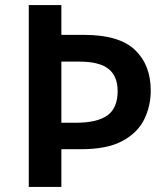

<svg xmlns="http://www.w3.org/2000/svg" viewBox="-20 -734 659 754"><path d="M572 -378Q572 -318 546.5 -265.5Q521 -213 461 -180.5Q401 -148 298 -148H221V0H93V-714H221V-597H311Q448 -597 510 -538Q572 -479 572 -378ZM278 -252Q362 -252 402 -281Q442 -310 442 -376Q442 -435 406 -463.5Q370 -492 292 -492H221V-252Z"/></svg>

Font: Noto Sans Tangsa SemiBold
Style: Regular
Weight: 600
Version: Version 1.504